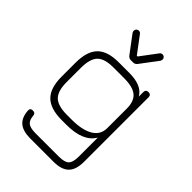

<svg xmlns="http://www.w3.org/2000/svg" viewBox="-249 -780 1090 1090"><g transform="rotate(45 296.5 -234.5)"><path d="M206 -669Q217 -669 223 -660L298 -560H304L379 -660Q385 -669 396 -669Q405 -669 411 -663Q417 -657 417 -648Q417 -643 413 -635L335 -531Q325 -518 310 -518H292Q277 -518 267 -531L189 -635Q185 -643 185 -648Q185 -657 191 -663Q197 -669 206 -669ZM255 0Q164 0 122 -41.5Q80 -83 80 -174V-286Q80 -378 122 -420Q164 -462 255 -461H337Q438 -461 470 -404V-440Q470 -461 491 -461Q512 -461 512 -440V77Q512 141 482.5 170.5Q453 200 389 200H203Q144 200 114.5 175.5Q85 151 81 99Q79 77 101 77Q122 77 123 98Q126 132 144 145Q162 158 203 158H389Q436 158 453 141Q470 124 470 77V-75Q427 0 293 0ZM255 -42H293Q377 -42 423.5 -69.5Q470 -97 470 -151V-307Q470 -367 438.5 -393Q407 -419 337 -419H255Q182 -420 152 -390Q122 -360 122 -286V-174Q122 -101 152 -71.5Q182 -42 255 -42Z"/></g></svg>

Font: Jura Light
Style: Regular
Weight: 300
Designer: Daniel Johnson, Alexei Vanyashin
Foundry: Daniel Johnson
Version: Version 5.103